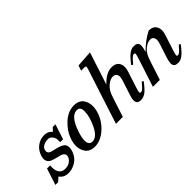

<svg xmlns="http://www.w3.org/2000/svg" viewBox="6 -1284 1900 1900"><g transform="rotate(-45 956.0 -334.5)"><path d="M224.6 13.7Q161.1 13.7 129.4 -33.7L87.9 3.9H49.3L105.5 -169.4H149.4Q140.6 -80.1 187 -50.3Q204.1 -39.6 234.4 -39.6Q264.6 -39.6 285.2 -50.3Q323.7 -70.8 334 -103.5Q350.1 -152.8 283.2 -168.9Q216.3 -185.1 197.3 -192.9Q128.9 -219.7 154.8 -299.8Q173.8 -357.9 218.5 -390.9Q263.2 -423.8 318.4 -423.8Q373.5 -423.8 402.8 -384.8L436 -419.9H473.6L422.4 -261.7H382.8Q383.3 -310.1 375 -326.7Q354 -368.7 319.8 -369.1Q266.1 -369.1 236.3 -341.8Q226.1 -332.5 221.7 -317.9Q206.5 -271 256.8 -257.3Q275.9 -252 296.4 -247.6Q377.9 -231 399.2 -200.7Q420.4 -170.4 402.8 -115.7Q377.9 -38.6 306.6 -4.9Q268.6 13.7 224.6 13.7Z M721.7 -370.1Q637.7 -370.1 583.5 -204.1Q542.5 -77.6 584 -47.4Q594.7 -39.6 612.8 -39.6Q674.3 -39.6 721.7 -135.3Q769 -231 769 -309.1Q769.5 -370.1 721.7 -370.1ZM847.7 -357.9Q877.9 -292 849.4 -203.6Q820.8 -115.2 747.6 -50.8Q674.3 13.7 593.8 13.7Q513.2 13.7 481.9 -51.5Q450.7 -116.7 479.2 -204.3Q507.8 -292 580.1 -357.9Q652.3 -423.8 734.9 -423.8Q817.4 -423.8 847.7 -357.9Z M1240.7 9.8Q1171.4 9.8 1192.4 -76.2Q1196.3 -91.3 1202.6 -110.4L1246.1 -244.6Q1262.7 -295.4 1257.8 -315.4Q1249 -353 1211.4 -353Q1184.6 -353 1159.2 -338.4Q1101.1 -304.7 1075.7 -238.3Q1068.4 -218.8 1061.5 -197.8L997.1 0H900.4L1087.4 -575.7Q1095.7 -600.6 1093.3 -607.9Q1090.8 -615.2 1070.3 -615.2H1028.8L1046.9 -669.9L1218.8 -681.6L1108.4 -342.3Q1189 -426.8 1265.4 -426.8Q1341.8 -426.8 1357.9 -362.3Q1366.2 -329.1 1351.6 -282.7Q1346.2 -266.1 1341.3 -250L1296.4 -112.3Q1285.6 -78.6 1282.7 -58.6Q1282.7 -53.7 1287.1 -49.6Q1291.5 -45.4 1298.8 -45.4Q1306.2 -45.4 1320.1 -55.2Q1334 -64.9 1348.6 -83L1377.4 -115.7L1393.6 -104.5Q1345.2 -39.6 1312.3 -14.9Q1279.3 9.8 1240.7 9.8Z M1610.8 -295.4Q1690.4 -377.4 1781.7 -423.3Q1857.9 -423.3 1874.5 -359.4Q1883.3 -326.2 1868.7 -280.3Q1863.8 -264.2 1858.4 -248L1814.5 -112.3Q1803.7 -78.6 1800.3 -58.6Q1800.3 -53.7 1804.7 -49.6Q1809.1 -45.4 1816.4 -45.4Q1823.7 -45.4 1837.9 -55.2Q1852.1 -64.9 1866.7 -83L1895 -115.7L1911.6 -104.5Q1863.3 -39.6 1830.1 -14.9Q1796.9 9.8 1767.8 9.8Q1738.8 9.8 1726.6 2Q1704.1 -11.2 1705.8 -42Q1707.5 -72.8 1720.2 -110.4L1763.7 -243.7Q1779.8 -292.5 1774.4 -313Q1765.1 -350.1 1733.6 -350.1Q1702.1 -350.1 1676.3 -335.4Q1618.7 -302.2 1593.3 -236.8Q1585.4 -217.3 1579.1 -196.8L1515.1 0H1418L1514.6 -296.9Q1525.4 -330.6 1528.8 -350.6Q1528.8 -355.5 1524.4 -359.6Q1520 -363.8 1512.7 -363.8Q1505.4 -363.8 1491.5 -353.8Q1477.5 -343.8 1462.9 -325.7L1434.6 -292.5L1418 -303.7Q1466.8 -369.1 1500.5 -394Q1534.2 -418.9 1563.7 -418.9Q1593.3 -418.9 1605.5 -411.1Q1627.9 -397 1626 -366.7Q1624 -336.4 1610.8 -295.4Z"/></g></svg>

Font: RIT Rachana
Style: Bold Italic
Weight: 700
Designer: Hussain KH
Version: 1.4.7